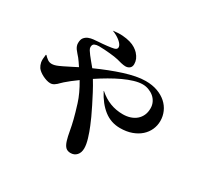

<svg xmlns="http://www.w3.org/2000/svg" viewBox="-178 -1023 1356 1309"><g transform="rotate(30 500.0 -368.5)"><path d="M356 -800Q398 -806 431.5 -803.5Q465 -801 491 -793.5Q517 -786 535.5 -774Q554 -762 565 -750Q582 -731 589.5 -713Q597 -695 597 -675Q597 -654 584 -643Q571 -632 551 -632Q538 -632 516 -637Q506 -640 497 -642Q488 -644 482 -646Q470 -649 452.5 -651.5Q435 -654 414.5 -656Q394 -658 371.5 -659.5Q349 -661 328 -661Q308 -661 294 -654.5Q280 -648 280 -627Q280 -617 287.5 -604.5Q295 -592 306 -578Q317 -563 331.5 -546Q346 -529 363 -508Q414 -531 464 -550.5Q514 -570 560 -584.5Q606 -599 647 -607Q688 -615 723 -615Q776 -615 817 -600Q858 -585 886.5 -559.5Q915 -534 930 -500Q945 -466 945 -428Q945 -392 930.5 -359.5Q916 -327 888.5 -302.5Q861 -278 821 -263.5Q781 -249 730 -249Q658 -249 603 -292Q548 -335 508 -412L509 -414Q552 -376 599 -358Q646 -340 700 -340Q730 -340 756.5 -348.5Q783 -357 802.5 -373.5Q822 -390 833 -414Q844 -438 844 -470Q844 -495 833.5 -516.5Q823 -538 805 -553Q787 -568 764 -576.5Q741 -585 717 -585Q687 -585 650 -574Q613 -563 572 -544Q531 -525 488 -500Q445 -475 403 -447Q427 -408 448.5 -367Q470 -326 489 -288Q508 -250 523 -217.5Q538 -185 547 -162Q563 -124 576 -81Q589 -38 589 -8Q589 27 570.5 47Q552 67 523 67Q499 67 484.5 53.5Q470 40 460 8Q451 -22 444.5 -60Q438 -98 427 -142Q416 -186 395.5 -251.5Q375 -317 329 -395Q301 -375 280 -358.5Q259 -342 242 -327Q237 -322 231.5 -317Q226 -312 221 -307Q216 -302 212 -298Q208 -294 203 -291Q186 -276 165 -276Q151 -276 135 -281Q119 -286 104 -293.5Q89 -301 76 -311Q63 -321 56 -331Q45 -348 41 -368.5Q37 -389 43 -429L47 -430Q60 -416 74.5 -405.5Q89 -395 108 -395Q129 -395 158 -408Q172 -414 185 -420.5Q198 -427 212 -434Q228 -442 244 -450Q260 -458 281 -469Q269 -487 260.5 -499.5Q252 -512 244 -522Q234 -534 225 -544Q216 -554 208 -565Q193 -586 193 -608Q193 -637 205 -651.5Q217 -666 234 -673Q252 -680 272 -682Q282 -683 291 -683.5Q300 -684 308 -685Q343 -687 376.5 -691Q410 -695 426 -699Q439 -702 444.5 -710.5Q450 -719 445 -733Q438 -750 414 -768.5Q390 -787 356 -800Z"/></g></svg>

Font: XinYuGongZhangJiaSongA
Style: Regular
Weight: 900
Designer: XinYuGong
Foundry: Adobe Systems Incorporated
Version: Version 1.00